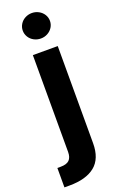

<svg xmlns="http://www.w3.org/2000/svg" viewBox="-207 -815 661 1066"><g transform="rotate(-20 123.5 -282.0)"><path d="M209 -545.9V27.8Q209 119.1 156.5 161.6Q104 204.1 5.4 204.1H-24.4V89.4H-4.9Q30.8 89.4 46.4 73.7Q62 58.1 62 26.4V-545.9ZM55.7 -692.4Q55.7 -712.7 66.4 -730.1Q77.1 -747.6 95.7 -757.6Q114.3 -767.6 135.9 -767.6Q157.6 -767.6 176.1 -757.5Q194.6 -747.5 205.5 -730.2Q216.3 -712.9 216.3 -692.4Q216.3 -671.9 205.5 -654.6Q194.6 -637.3 176.1 -627.2Q157.6 -617.2 135.9 -617.2Q114.3 -617.2 95.7 -627.2Q77.1 -637.2 66.4 -654.6Q55.7 -672.1 55.7 -692.4Z"/></g></svg>

Font: Inter RS Variable
Style: Regular
Weight: 400
Designer: Rasmus Andersson (customised by Maria Ramos and Noel Pretorius)
Foundry: rsms
Version: Version 3.001;Glyphs 3.2.3 (3260)